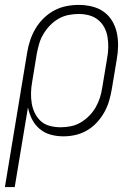

<svg xmlns="http://www.w3.org/2000/svg" viewBox="-43 -548 563 783"><path d="M-23 215 68 -335Q72 -360 80.5 -385Q89 -410 102.5 -432.5Q116 -455 135.5 -474Q155 -493 178.5 -505.5Q202 -518 227.5 -523Q253 -528 278 -528Q306 -528 332.5 -521.5Q359 -515 380 -500Q401 -485 414.5 -462.5Q428 -440 433.5 -414Q439 -388 438.5 -360Q438 -332 433 -305L413 -185Q409 -161 402 -137Q395 -113 382.5 -90.5Q370 -68 352 -48.5Q334 -29 311.5 -16Q289 -3 264.5 2.5Q240 8 216 8Q188 8 163 1Q138 -6 118.5 -22.5Q99 -39 87.5 -62Q76 -85 71 -110L17 215ZM204 -29Q224 -29 245 -33Q266 -37 285 -48Q304 -59 320 -75Q336 -91 347 -110Q358 -129 364.5 -149.5Q371 -170 374 -191L394 -311Q398 -332 398.5 -354Q399 -376 395.5 -397Q392 -418 382.5 -436Q373 -454 357 -467Q341 -480 320.5 -485.5Q300 -491 278 -491Q258 -491 237 -487Q216 -483 196.5 -472Q177 -461 161.5 -445Q146 -429 134.5 -410Q123 -391 117 -370.5Q111 -350 107 -329L88 -213Q84 -191 83.5 -169Q83 -147 86.5 -126Q90 -105 99.5 -86Q109 -67 124 -53.5Q139 -40 160.5 -34.5Q182 -29 204 -29Z"/></svg>

Font: Iosevka Extralight
Style: Italic
Weight: 200
Italic angle: -9°
Monospace: yes
Designer: Belleve Invis
Foundry: Belleve Invis
Version: Version 32.5.0; ttfautohint (v1.8.4)